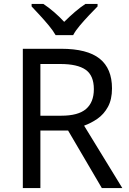

<svg xmlns="http://www.w3.org/2000/svg" viewBox="-20 -964 662 984"><path d="M294 -714Q427 -714 490.5 -663.5Q554 -613 554 -511Q554 -454 533 -416Q512 -378 479.5 -355.5Q447 -333 411 -320L607 0H502L329 -295H187V0H97V-714ZM289 -636H187V-371H294Q381 -371 421 -405.5Q461 -440 461 -507Q461 -577 419 -606.5Q377 -636 289 -636ZM265 -784Q252 -807 230 -833.5Q208 -860 184 -886Q160 -912 142 -931V-944H202Q228 -927 256 -903Q284 -879 309 -852Q336 -879 364 -903Q392 -927 418 -944H480V-931Q461 -912 436.5 -886Q412 -860 389.5 -833.5Q367 -807 355 -784Z"/></svg>

Font: Noto Sans Bengali UI
Style: Regular
Weight: 400
Designer: Jelle Bosma - Monotype Design Team
Foundry: Monotype Imaging Inc.
Version: Version 2.003; ttfautohint (v1.8.4.7-5d5b)